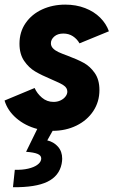

<svg xmlns="http://www.w3.org/2000/svg" viewBox="-20 -553 499 823"><path d="M156.2 131.3Q156.7 129.4 156.7 126Q156.7 113.3 141.1 106.7Q125.5 100.1 91.8 97.7L139.6 0H140.6Q87.9 -13.7 50 -46.4Q12.2 -79.1 -0.5 -122.1L128.4 -175.8Q138.7 -152.3 159.9 -134.3Q181.2 -116.2 209.5 -116.2Q226.1 -116.2 239.5 -122.6Q252.9 -128.9 260.7 -139.2Q268.6 -149.4 268.6 -160.2Q268.6 -176.8 252.4 -187.3Q236.3 -197.8 200.2 -212.9Q158.2 -230.5 130.9 -246.6Q103.5 -262.7 83.5 -292Q63.5 -321.3 63.5 -365.7Q63.5 -416 89.8 -454.1Q116.2 -492.2 160.9 -512.7Q205.6 -533.2 259.8 -533.2Q306.2 -533.2 344.7 -518.3Q383.3 -503.4 409.4 -477.3Q435.5 -451.2 446.8 -418.9L320.8 -367.2Q310.5 -385.7 292.7 -397.5Q274.9 -409.2 251.5 -409.2Q227.1 -409.2 212.6 -396.5Q198.2 -383.8 198.2 -367.7Q198.2 -355 207.3 -345.7Q216.3 -336.4 230.5 -329.8Q244.6 -323.2 270 -314Q312 -298.3 339.1 -283.4Q366.2 -268.6 386.2 -240Q406.2 -211.4 406.2 -167Q406.2 -116.7 379.9 -76.9Q353.5 -37.1 307.6 -14.6Q261.7 7.8 205.6 7.8L182.6 48.8Q210.4 55.2 228.5 75.7Q246.6 96.2 246.6 127.4Q246.6 136.7 244.1 149.9Q233.4 201.7 183.1 226.1Q132.8 250.5 35.6 249.5L43.5 174.8Q75.7 175.8 100.6 169.9Q125.5 164.1 139.6 153.8Q153.8 143.6 156.2 131.3Z"/></svg>

Font: Reddit Sans Chocolate ExBold
Style: Italic
Weight: 800
Italic angle: -11.25°
Designer: Stephen Hutchings
Version: Version 1.013